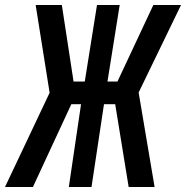

<svg xmlns="http://www.w3.org/2000/svg" viewBox="-64 -750 746 770"><path d="M-44 0H68L222 -332H261L212 0H303L353 -332H398L452 0H556L492 -379L662 -730H551L407 -423H367L416 -730H325L276 -423H231L184 -730H79L135 -378Z"/></svg>

Font: JetBrains Mono
Style: Bold Italic
Weight: 558
Italic angle: -9°
Monospace: yes
Designer: Philipp Nurullin, Konstantin Bulenkov
Foundry: JetBrains
Version: Version 2.305